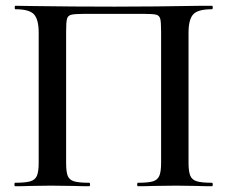

<svg xmlns="http://www.w3.org/2000/svg" viewBox="-20 -645 788 665"><path d="M714 0Q681 0 662 -1L590 -2L511 -1Q492 0 458 0Q455 0 455 -6Q455 -12 458 -12Q494 -12 510 -17Q526 -22 532 -36.5Q538 -51 538 -81V-535Q538 -569 535 -580Q532 -591 521.5 -594Q511 -597 478 -597H273Q239 -597 227 -594Q215 -591 212 -579.5Q209 -568 209 -535V-81Q209 -50 214.5 -36Q220 -22 236.5 -17Q253 -12 289 -12Q292 -12 292 -6Q292 0 289 0Q255 0 235 -1L156 -2L85 -1Q66 0 32 0Q30 0 30 -6Q30 -12 32 -12Q68 -12 85 -17Q102 -22 108 -36.5Q114 -51 114 -81V-532Q114 -577 98 -595Q82 -613 33 -613Q31 -613 31 -619Q31 -625 33 -625Q67 -625 99 -624Q233 -622 377 -622Q510 -622 681 -625H714Q717 -625 717 -619Q717 -613 714 -613Q665 -613 649 -595Q633 -577 633 -532V-81Q633 -51 639 -36.5Q645 -22 662 -17Q679 -12 714 -12Q717 -12 717 -6Q717 0 714 0Z"/></svg>

Font: Cormorant SC SemiBold
Style: Regular
Weight: 600
Designer: Christian Thalmann (Catharsis Fonts)
Foundry: Catharsis Fonts
Version: Version 4.000